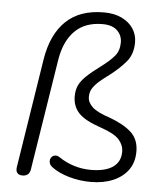

<svg xmlns="http://www.w3.org/2000/svg" viewBox="-52 -759 701 814"><g transform="rotate(5 298.5 -352.5)"><path d="M364 8Q316 8 271 -5Q226 -18 197 -40Q188 -47 185 -55.5Q182 -64 184 -72Q186 -80 192 -85Q198 -90 206.5 -90.5Q215 -91 225 -84Q253 -65 287.5 -54Q322 -43 360 -43Q421 -43 453.5 -65.5Q486 -88 486 -131Q486 -159 466 -182Q446 -205 388 -225Q319 -248 292 -276.5Q265 -305 265 -348Q265 -374 274 -394Q283 -414 305.5 -435.5Q328 -457 366 -485Q401 -511 420.5 -534Q440 -557 440 -592Q440 -622 419 -642.5Q398 -663 356 -663Q282 -663 238.5 -619.5Q195 -576 182 -496L107 -23Q105 -9 96.5 -1.5Q88 6 73 6Q58 6 51 -3Q44 -12 47 -29L120 -492Q137 -599 196 -656Q255 -713 358 -713Q402 -713 434 -697.5Q466 -682 483 -656Q500 -630 500 -598Q500 -548 473.5 -516Q447 -484 404 -451Q379 -433 362 -418Q345 -403 335 -387.5Q325 -372 325 -351Q325 -327 346 -307.5Q367 -288 419 -271Q480 -249 513 -219Q546 -189 546 -137Q546 -91 523 -59Q500 -27 459 -9.5Q418 8 364 8Z"/></g></svg>

Font: Nunito ExtraLight Light
Style: Italic
Weight: 300
Italic angle: -9°
Version: Version 3.602